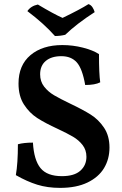

<svg xmlns="http://www.w3.org/2000/svg" viewBox="-20 -904 595 933"><path d="M57 -53Q67 -110 67 -203Q96 -211 140 -211Q145 -126 177 -87Q209 -48 281 -48Q341 -48 370.5 -74.5Q400 -101 400 -142Q400 -175 381.5 -199Q363 -223 335 -239.5Q307 -256 260 -278Q199 -306 161 -330.5Q123 -355 96.5 -396Q70 -437 70 -498Q70 -587 128 -636Q186 -685 283 -685Q334 -685 383 -672.5Q432 -660 461 -641Q461 -545 467 -504Q442 -491 394 -491Q380 -571 353 -601Q326 -631 278 -631Q230 -631 202.5 -608Q175 -585 175 -543Q175 -508 194.5 -483Q214 -458 243 -441Q272 -424 322 -400Q383 -371 421 -347Q459 -323 485.5 -283.5Q512 -244 512 -187Q512 -131 485.5 -87Q459 -43 405 -17Q351 9 272 9Q211 9 161 -6.5Q111 -22 57 -53ZM113 -850Q130 -875 164 -882Q241 -836 284 -817Q369 -858 410 -884Q422 -880 429.5 -868.5Q437 -857 440 -845Q353 -789 297 -735Q273 -729 247 -729Q195 -788 113 -850Z"/></svg>

Font: Vollkorn SC SemiBold
Style: Regular
Weight: 600
Designer: Friedrich Althausen
Foundry: Friedrich Althausen
Version: Version 4.015